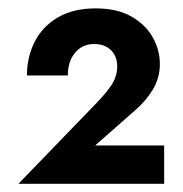

<svg xmlns="http://www.w3.org/2000/svg" viewBox="-20 -731 448 469"><path d="M25 -282H381V-375.7H212.5L310.2 -461.7Q336.7 -484.5 353.6 -512.7Q370.5 -541 370.5 -574.5Q370.5 -608.5 353.2 -639.6Q335.8 -670.7 301.1 -690.6Q266.3 -710.5 213.5 -710.5Q159.3 -710.5 121.7 -688.6Q84 -666.7 64.9 -629.2Q45.8 -591.7 45.8 -546.7H145.7Q145.7 -581.3 163.5 -602.4Q181.3 -623.5 209.7 -623.5Q229.2 -623.5 241.8 -615.7Q254.3 -608 260.3 -596Q266.3 -584 266.3 -569.3Q266.3 -544.3 252.5 -523.6Q238.7 -502.8 212.3 -475.8Z"/></svg>

Font: Jost* Book
Style: Regular
Weight: 400
Version: Version 3.000